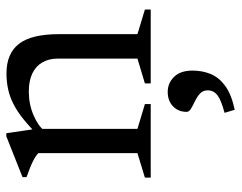

<svg xmlns="http://www.w3.org/2000/svg" viewBox="-96 -390 746 593"><g transform="rotate(-90 276.5 -93.0)"><path d="M175.5 -354V-41L252 -18V0H25V-18L100.5 -41V-347Q92.5 -355 76.5 -363.2Q60.5 -371.5 26.5 -383.5V-396L152.5 -446H162ZM316 -18 392.5 -41V-287Q392.5 -314.5 381 -334.5Q369.5 -354.5 347 -365.5Q324.5 -376.5 291 -376.5Q251.5 -376.5 217.8 -362Q184 -347.5 169.5 -328L151.5 -343.5Q179.5 -372 203.8 -391.8Q228 -411.5 250.8 -423.2Q273.5 -435 297 -440.2Q320.5 -445.5 346.5 -445.5Q408.5 -445.5 438.2 -406.8Q468 -368 468 -284V-41L544 -18V0H316ZM225 228Q265 217.5 279.8 205.8Q294.5 194 294.5 176Q294.5 161.5 284.5 152.2Q274.5 143 261.2 136.8Q248 130.5 238 124.5Q228 118.5 228 111Q228 85.5 245 69Q262 52.5 289.5 52.5Q317 52.5 336.2 72.2Q355.5 92 355.5 129Q355.5 159 345.2 184.5Q335 210 309 229.5Q283 249 234.5 259.5Z"/></g></svg>

Font: Newsreader 24pt
Style: Regular
Weight: 400
Designer: Hugues Gentile
Foundry: Production Type
Version: Version 1.003